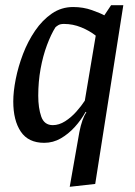

<svg xmlns="http://www.w3.org/2000/svg" viewBox="-20 -540 517 738"><path d="M248 178 285 -32Q290 -58 297 -77.5Q304 -97 312 -109L309 -110Q292 -79 267.5 -52Q243 -25 213.5 -8Q184 9 150 9Q89 9 60 -34Q31 -77 31 -150Q31 -188 40.5 -236Q50 -284 68.5 -332.5Q87 -381 115 -422Q143 -463 179.5 -488Q216 -513 261 -513Q300 -513 333.5 -501Q367 -489 381 -481L407 -520H454L346 167ZM183 -59Q207 -59 230.5 -74Q254 -89 273.5 -111Q293 -133 306 -153L348 -403Q324 -422 292 -435Q260 -448 226 -448Q212 -448 204.5 -443.5Q197 -439 193 -435Q176 -408 160.5 -366.5Q145 -325 136 -275.5Q127 -226 127 -172Q127 -125 138.5 -92Q150 -59 183 -59Z"/></svg>

Font: Faustina Light Medium
Style: Italic
Weight: 500
Italic angle: -8°
Version: Version 1.200